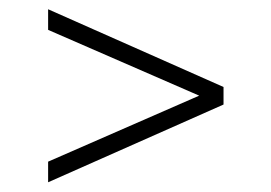

<svg xmlns="http://www.w3.org/2000/svg" viewBox="-20 -582 572 405"><path d="M81.5 -197.5V-241L414.5 -386.5V-374L81.5 -519V-562.5L451.5 -398.5V-361.5Z"/></svg>

Font: Encode Sans Condensed Thin ExtraLight
Style: Regular
Weight: 250
Version: Version 3.002